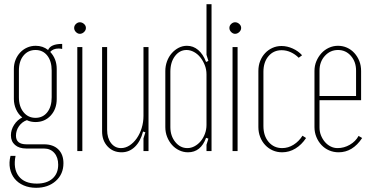

<svg xmlns="http://www.w3.org/2000/svg" viewBox="-20 -719 1784 914"><path d="M152 175Q119 175 92.5 163.5Q66 152 49.5 131.5Q33 111 27.5 83Q22 55 30 23H54Q42 84 69 119.5Q96 155 155 155Q203 155 230 131Q257 107 257 65Q257 30 238.5 9Q220 -12 189 -12H105Q71 -12 51.5 -29Q32 -46 32 -75Q32 -101 47 -124.5Q62 -148 86 -160Q67 -175 56.5 -198.5Q46 -222 46 -248V-391Q46 -414 54 -434Q62 -454 76 -469Q90 -484 109 -492.5Q128 -501 150 -501Q184 -501 209 -481Q221 -510 276 -510V-486Q271 -487 267 -487.5Q263 -488 259 -488Q233 -488 219 -472Q250 -439 250 -391V-248Q250 -200 221.5 -169Q193 -138 149 -138Q126 -138 108 -147Q85 -139 70.5 -118.5Q56 -98 56 -73Q56 -32 106 -32H189Q233 -32 257.5 -8Q282 16 282 58Q282 110 245.5 142.5Q209 175 152 175ZM70 -256Q70 -212 92 -185Q114 -158 149 -158Q184 -158 205 -184.5Q226 -211 226 -256V-383Q226 -428 205 -454.5Q184 -481 149 -481Q114 -481 92 -454.5Q70 -428 70 -383Z M333 -586Q333 -597 341.5 -605Q350 -613 360 -613Q371 -613 380 -605Q389 -597 389 -586Q389 -575 380 -566.5Q371 -558 360 -558Q350 -558 341.5 -566.5Q333 -575 333 -586ZM372 -495V0H348V-495Z M661 -93Q649 -46 622 -20Q595 6 559 6Q518 6 492 -22Q466 -50 466 -93V-495H490V-101Q490 -62 508.5 -38Q527 -14 556 -14Q577 -14 596.5 -26.5Q616 -39 631 -60.5Q646 -82 654.5 -109.5Q663 -137 663 -167V-495H687V0H663V-60L672 -89Z M972 -59 961 -63Q936 6 875 6Q853 6 833 -3.5Q813 -13 798.5 -29.5Q784 -46 775.5 -67.5Q767 -89 767 -114V-381Q767 -405 775 -427Q783 -449 797.5 -465.5Q812 -482 830.5 -491.5Q849 -501 870 -501Q900 -501 923.5 -481Q947 -461 961 -424L972 -429L963 -458V-699H987V0H963V-30ZM963 -365Q963 -388 955 -408.5Q947 -429 934 -445.5Q921 -462 903.5 -471.5Q886 -481 868 -481Q835 -481 813 -452Q791 -423 791 -378V-114Q791 -72 814.5 -43Q838 -14 872 -14Q890 -14 906.5 -23Q923 -32 935.5 -47Q948 -62 955.5 -82Q963 -102 963 -124Z M1072 -586Q1072 -597 1080.5 -605Q1089 -613 1099 -613Q1110 -613 1119 -605Q1128 -597 1128 -586Q1128 -575 1119 -566.5Q1110 -558 1099 -558Q1089 -558 1080.5 -566.5Q1072 -575 1072 -586ZM1111 -495V0H1087V-495Z M1210 -381Q1210 -407 1218.5 -428.5Q1227 -450 1242 -466Q1257 -482 1277 -491Q1297 -500 1320 -500Q1347 -500 1373.5 -488Q1400 -476 1418 -456L1402 -444Q1385 -461 1364 -470.5Q1343 -480 1321 -480Q1282 -480 1258 -451.5Q1234 -423 1234 -377V-119Q1234 -72 1259 -43Q1284 -14 1323 -14Q1352 -14 1377.5 -30Q1403 -46 1420 -73L1437 -62Q1416 -30 1386.5 -12Q1357 6 1323 6Q1299 6 1278.5 -3Q1258 -12 1242.5 -28.5Q1227 -45 1218.5 -67Q1210 -89 1210 -114Z M1477 -381Q1477 -406 1486 -427.5Q1495 -449 1510 -465.5Q1525 -482 1545.5 -491.5Q1566 -501 1589 -501Q1612 -501 1632 -492Q1652 -483 1667 -466.5Q1682 -450 1690.5 -428.5Q1699 -407 1699 -381V-242H1501V-112Q1501 -92 1508 -74.5Q1515 -57 1526.5 -43.5Q1538 -30 1553.5 -22Q1569 -14 1587 -14Q1618 -14 1645.5 -30Q1673 -46 1687 -72L1704 -62Q1659 6 1592 6Q1568 6 1547 -3Q1526 -12 1510.5 -28.5Q1495 -45 1486 -67Q1477 -89 1477 -114ZM1675 -262V-383Q1675 -425 1650.5 -453Q1626 -481 1589 -481Q1552 -481 1526.5 -453Q1501 -425 1501 -383V-262Z"/></svg>

Font: Moniqa Thin Paragraph
Style: Regular
Weight: 100
Designer: Rajesh Rajput
Foundry: Rajesh Rajput
Version: Version 1.000